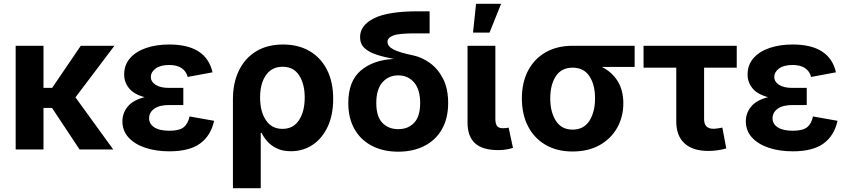

<svg xmlns="http://www.w3.org/2000/svg" viewBox="-20 -787 4467 1011"><path d="M209 -545.9V-324.2H254.4L405.3 -545.9H582.5L377.4 -274.4L576.2 0H398.9L253.9 -218.8H209V0H62.5V-545.9Z M872.1 9.8Q800.8 9.8 744.9 -9Q689 -27.8 656.7 -63.2Q624.5 -98.6 624.5 -148.4Q624.5 -191.4 652.3 -225.6Q680.2 -259.8 741.7 -275.4Q686 -290 659.9 -321.8Q633.8 -353.5 633.8 -395Q633.8 -445.3 664.8 -480.7Q695.8 -516.1 749.5 -534.4Q803.2 -552.7 871.1 -552.7Q1065.9 -552.7 1099.1 -406.2L968.3 -381.8Q960.9 -411.1 936.8 -428Q912.6 -444.8 870.6 -444.8Q824.7 -444.8 799.6 -426.3Q774.4 -407.7 774.4 -381.8Q774.4 -356.4 799.6 -340.3Q824.7 -324.2 869.6 -324.2H945.3V-233.9H869.6Q819.3 -233.9 792.2 -214.4Q765.1 -194.8 765.1 -164.1Q765.1 -134.8 792.2 -116.7Q819.3 -98.6 872.6 -98.6Q923.8 -98.6 947 -116.9Q970.2 -135.3 978 -173.8L1107.4 -150.9Q1090.3 -72.8 1033.9 -31.5Q977.5 9.8 872.1 9.8Z M1206.5 204.1V-264.6Q1206.5 -350.6 1238 -415.5Q1269.5 -480.5 1328.6 -516.6Q1387.7 -552.7 1470.7 -552.7Q1549.8 -552.7 1609.1 -518.6Q1668.5 -484.4 1701.4 -420.4Q1734.4 -356.4 1734.4 -266.6Q1734.4 -180.7 1705.1 -118.9Q1675.8 -57.1 1625.5 -23.9Q1575.2 9.3 1512.2 9.3Q1467.8 9.3 1437 -5.9Q1406.2 -21 1387 -43.2Q1367.7 -65.4 1357.4 -87.4H1353V204.1ZM1467.3 -108.4Q1524.4 -108.4 1554.4 -154.3Q1584.5 -200.2 1584.5 -273.4Q1584.5 -344.7 1555.2 -390.1Q1525.9 -435.5 1468.3 -435.5Q1411.6 -435.5 1380.6 -391.6Q1349.6 -347.7 1349.6 -273.4Q1349.6 -199.2 1380.4 -153.8Q1411.1 -108.4 1467.3 -108.4Z M2077.1 11.7Q1998.5 11.7 1939.5 -18.6Q1880.4 -48.8 1847.2 -106.2Q1814 -163.6 1814 -244.6Q1814 -359.9 1880.1 -415.8Q1946.3 -471.7 2054.2 -476.6Q2002.4 -486.3 1962.4 -499.3Q1922.4 -512.2 1899.2 -533.9Q1876 -555.7 1876 -591.8Q1876 -653.8 1949.5 -690.7Q2022.9 -727.5 2180.7 -727.5H2242.2V-611.3H2164.6Q2080.1 -611.3 2050.3 -599.9Q2020.5 -588.4 2020.5 -566.9Q2020.5 -543.5 2050.8 -527.1Q2081.1 -510.7 2156.7 -495.1Q2202.1 -485.4 2244.1 -455.1Q2286.1 -424.8 2313 -372.6Q2339.8 -320.3 2339.8 -244.6Q2339.8 -163.6 2306.9 -106.2Q2273.9 -48.8 2214.6 -18.6Q2155.3 11.7 2077.1 11.7ZM2077.1 -106.9Q2128.4 -106.9 2160.4 -140.1Q2192.4 -173.3 2192.4 -244.6Q2192.4 -315.9 2160.4 -353Q2128.4 -390.1 2077.1 -390.1Q2025.4 -390.1 1993.4 -353Q1961.4 -315.9 1961.4 -244.6Q1961.4 -173.3 1993.4 -140.1Q2025.4 -106.9 2077.1 -106.9Z M2604 3.4Q2520.5 3.4 2481.2 -32.7Q2441.9 -68.8 2441.9 -141.6V-545.9H2588.4V-161.6Q2588.4 -135.3 2597.4 -123.5Q2606.4 -111.8 2628.4 -111.8Q2640.1 -111.8 2646.7 -112.8Q2653.3 -113.8 2658.2 -115.2L2681.2 -8.3Q2669.4 -4.4 2649.4 -0.5Q2629.4 3.4 2604 3.4ZM2470.7 -615.2 2486.8 -767.1H2618.7L2557.6 -615.2Z M2995.1 10.7Q2912.6 10.7 2852.8 -24.2Q2793 -59.1 2760.5 -121.8Q2728 -184.6 2728 -268.6Q2728 -352.5 2760.5 -414.8Q2793 -477.1 2853 -511.5Q2913.1 -545.9 2995.1 -545.9H3321.8V-434.6H3148.9Q3202.1 -408.2 3232.2 -360.1Q3262.2 -312 3262.2 -243.2Q3262.2 -171.4 3229.7 -114Q3197.3 -56.6 3137.5 -22.9Q3077.6 10.7 2995.1 10.7ZM2995.1 -430.7Q2936.5 -430.7 2907 -386Q2877.4 -341.3 2877.4 -268.6Q2877.4 -197.3 2907 -150.9Q2936.5 -104.5 2995.1 -104.5Q3053.7 -104.5 3083.5 -150.9Q3113.3 -197.3 3113.3 -268.6Q3113.3 -341.3 3083.5 -386Q3053.7 -430.7 2995.1 -430.7Z M3710 7.8Q3627.9 7.8 3584.5 -32Q3541 -71.8 3541 -147V-430.7H3368.7V-545.9H3859.4V-430.7H3687.5V-159.7Q3687.5 -108.9 3736.8 -108.9Q3745.6 -108.9 3760.5 -111.1Q3775.4 -113.3 3783.7 -115.2L3804.2 -5.4Q3780.3 1.5 3756.3 4.6Q3732.4 7.8 3710 7.8Z M4154.8 9.8Q4083.5 9.8 4027.6 -9Q3971.7 -27.8 3939.5 -63.2Q3907.2 -98.6 3907.2 -148.4Q3907.2 -191.4 3935.1 -225.6Q3962.9 -259.8 4024.4 -275.4Q3968.8 -290 3942.6 -321.8Q3916.5 -353.5 3916.5 -395Q3916.5 -445.3 3947.5 -480.7Q3978.5 -516.1 4032.2 -534.4Q4085.9 -552.7 4153.8 -552.7Q4348.6 -552.7 4381.8 -406.2L4251 -381.8Q4243.7 -411.1 4219.5 -428Q4195.3 -444.8 4153.3 -444.8Q4107.4 -444.8 4082.3 -426.3Q4057.1 -407.7 4057.1 -381.8Q4057.1 -356.4 4082.3 -340.3Q4107.4 -324.2 4152.3 -324.2H4228V-233.9H4152.3Q4102.1 -233.9 4075 -214.4Q4047.9 -194.8 4047.9 -164.1Q4047.9 -134.8 4075 -116.7Q4102.1 -98.6 4155.3 -98.6Q4206.5 -98.6 4229.7 -116.9Q4252.9 -135.3 4260.7 -173.8L4390.1 -150.9Q4373 -72.8 4316.7 -31.5Q4260.3 9.8 4154.8 9.8Z"/></svg>

Font: Inter-Bold
Style: Bold
Weight: 700
Designer: Rasmus Andersson
Foundry: rsms
Version: Version 4.000;git-a52131595